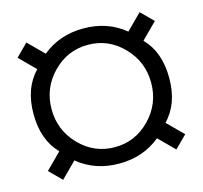

<svg xmlns="http://www.w3.org/2000/svg" viewBox="-80 -686 716 678"><g transform="rotate(-15 278.0 -347.0)"><path d="M71 -96 27 -140 84 -197Q30 -252 30 -347Q30 -442 84 -497L27 -554L71 -598L127 -542Q190 -594 278 -594Q366 -594 429 -542L485 -598L529 -554L472 -497Q526 -442 526 -347Q526 -252 472 -197L529 -140L485 -96L429 -152Q366 -100 278 -100Q190 -100 127 -152ZM149.5 -479Q96 -424 96 -347Q96 -270 149.5 -215Q203 -160 278 -160Q353 -160 406.5 -215Q460 -270 460 -347Q460 -424 406.5 -479Q353 -534 278 -534Q203 -534 149.5 -479Z"/></g></svg>

Font: Justus
Style: Oldstyle
Weight: 500
Version: Version 001.000